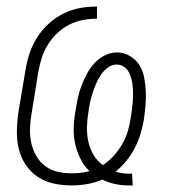

<svg xmlns="http://www.w3.org/2000/svg" viewBox="-20 -558 540 586"><path d="M372 8Q351 8 330.5 3.5Q310 -1 292 -10Q269 0 245 4Q221 8 198 8Q170 8 143 2Q116 -4 94 -19Q72 -34 57.5 -56.5Q43 -79 37 -105Q31 -131 31.5 -159Q32 -187 36 -215L58 -345Q62 -371 70.5 -396Q79 -421 93.5 -444Q108 -467 129 -486Q150 -505 174.5 -517Q199 -529 224.5 -533.5Q250 -538 276 -538V-501Q255 -501 233.5 -497Q212 -493 192 -483Q172 -473 155 -457Q138 -441 126 -421.5Q114 -402 107.5 -381.5Q101 -361 97 -339L76 -209Q72 -187 71.5 -164.5Q71 -142 75.5 -121.5Q80 -101 90.5 -82.5Q101 -64 117.5 -51.5Q134 -39 155 -34Q176 -29 199 -29Q212 -29 226 -30.5Q240 -32 253 -36Q236 -52 225 -74.5Q214 -97 209 -121Q204 -145 205 -171Q206 -197 211 -223Q214 -242 218 -260.5Q222 -279 229 -297Q236 -315 245.5 -333Q255 -351 268.5 -365.5Q282 -380 300 -389Q318 -398 337 -398Q358 -398 376.5 -387Q395 -376 405.5 -359Q416 -342 420 -321.5Q424 -301 425 -279.5Q426 -258 424 -236Q422 -214 419 -192Q415 -170 408.5 -148.5Q402 -127 391.5 -106.5Q381 -86 366 -67.5Q351 -49 333 -34Q342 -31 352.5 -29.5Q363 -28 373 -28Q376 -28 378.5 -28Q381 -28 383 -29L385 8Q382 8 378.5 8Q375 8 372 8ZM294 -54Q312 -66 327 -82.5Q342 -99 353 -118Q364 -137 370 -157.5Q376 -178 379 -198Q381 -210 382.5 -222Q384 -234 385 -246.5Q386 -259 386 -270.5Q386 -282 385 -294Q384 -306 381 -317Q378 -328 373 -338Q368 -348 358 -354.5Q348 -361 336 -361Q322 -361 309 -351.5Q296 -342 287.5 -329Q279 -316 273 -302Q267 -288 262.5 -274Q258 -260 255 -246Q252 -232 250 -217Q246 -194 245.5 -171Q245 -148 249.5 -126.5Q254 -105 265 -86Q276 -67 294 -54Z"/></svg>

Font: Iosevka Curly XLtObl
Style: Regular
Weight: 200
Italic angle: -9°
Monospace: yes
Designer: Belleve Invis
Foundry: Belleve Invis
Version: Version 11.1.0; ttfautohint (v1.8.3)